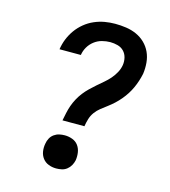

<svg xmlns="http://www.w3.org/2000/svg" viewBox="-111 -832 823 930"><g transform="rotate(15 300.0 -367.5)"><path d="M226 -225Q230 -245 234 -264Q238 -283 244.5 -301.5Q251 -320 261 -338.5Q271 -357 283.5 -373Q296 -389 311 -403.5Q326 -418 341.5 -431.5Q357 -445 373 -458.5Q389 -472 402.5 -487.5Q416 -503 426 -521.5Q436 -540 439 -559Q442 -578 437.5 -596.5Q433 -615 420.5 -628Q408 -641 389.5 -646Q371 -651 352 -651Q332 -651 311 -645.5Q290 -640 272.5 -626.5Q255 -613 244 -594Q233 -575 230 -554Q230 -554 230 -554Q230 -554 230 -554H123Q123 -554 123 -554Q123 -554 123 -554Q123 -554 123 -554Q123 -554 123 -554Q127 -581 137 -606Q147 -631 163 -653.5Q179 -676 201 -694Q223 -712 248.5 -723Q274 -734 300 -738.5Q326 -743 352 -743Q380 -743 407.5 -739Q435 -735 459.5 -724Q484 -713 503 -694.5Q522 -676 533 -652Q544 -628 546.5 -600Q549 -572 545 -544Q541 -525 535 -506.5Q529 -488 521 -470.5Q513 -453 502.5 -436.5Q492 -420 479 -404.5Q466 -389 451.5 -375.5Q437 -362 421 -350Q405 -338 389 -325.5Q373 -313 361.5 -297Q350 -281 344.5 -262.5Q339 -244 336 -225ZM256 8Q236 8 218 1Q200 -6 188.5 -21Q177 -36 174 -55.5Q171 -75 175 -95Q177 -109 184 -122Q191 -135 203 -143.5Q215 -152 228.5 -155Q242 -158 256 -158Q276 -158 294.5 -151Q313 -144 324 -129Q335 -114 338 -94.5Q341 -75 338 -55Q335 -41 328 -28.5Q321 -16 309.5 -7Q298 2 284 5Q270 8 256 8Z"/></g></svg>

Font: Iosevka Slab SmBdExObl
Style: Regular
Weight: 600
Width: 7
Italic angle: -9°
Monospace: yes
Designer: Belleve Invis
Foundry: Belleve Invis
Version: Version 11.1.0; ttfautohint (v1.8.3)